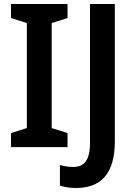

<svg xmlns="http://www.w3.org/2000/svg" viewBox="-20 -734 672 958"><path d="M317 0V-70L238 -95V-619L317 -644V-714H35V-644L114 -619V-95L35 -70V0ZM359 204C478 204 553 139 553 -29V-714H429V-22C429 68 399 99 345 99C320 99 298 95 279 89V192C300 199 326 204 359 204Z"/></svg>

Font: Noto Sans Lao Looped SemiCondensed SemiBold
Style: Regular
Weight: 600
Width: 4
Designer: Mark Frömberg, Ben Mitchell
Foundry: The Fontpad Ltd
Version: Version 1.002